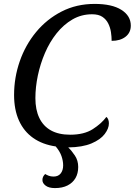

<svg xmlns="http://www.w3.org/2000/svg" viewBox="-20 -744 689 982"><path d="M261 218Q230 218 213.5 205.5Q197 193 197 177Q197 167 200.5 160Q204 153 211 146Q219 151 229.5 155Q240 159 254 159Q278 159 290.5 143Q303 127 303 102Q303 79 294.5 54.5Q286 30 265 5Q197 -5 149.5 -38.5Q102 -72 77 -127.5Q52 -183 52 -258Q52 -347 81 -430.5Q110 -514 164.5 -580Q219 -646 295 -685Q371 -724 464 -724Q553 -724 601 -693.5Q649 -663 649 -613Q649 -577 622 -556Q595 -535 551 -535Q551 -556 547.5 -579.5Q544 -603 533.5 -624Q523 -645 503.5 -658Q484 -671 451 -671Q396 -671 350.5 -644.5Q305 -618 269.5 -573.5Q234 -529 210 -473Q186 -417 173.5 -357.5Q161 -298 161 -242Q161 -183 181 -141Q201 -99 240.5 -77Q280 -55 339 -55Q410 -55 454.5 -83.5Q499 -112 524 -146Q530 -142 533.5 -133Q537 -124 537 -113Q537 -87 515.5 -58.5Q494 -30 448 -10.5Q402 9 329 10Q346 26 363 51.5Q380 77 380 110Q380 143 366 167Q352 191 325.5 204.5Q299 218 261 218Z"/></svg>

Font: Noto Serif
Style: Italic
Weight: 400
Italic angle: -12°
Designer: Monotype Design Team
Foundry: Monotype Imaging Inc.
Version: Version 2.013